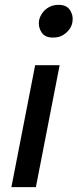

<svg xmlns="http://www.w3.org/2000/svg" viewBox="-20 -772 320 792"><path d="M27 0 125 -503H226L128 0ZM198 -617Q165 -617 151 -639Q137 -661 141 -687Q144 -703 154.5 -718Q165 -733 182 -742.5Q199 -752 222 -752Q255 -752 269 -730Q283 -708 279 -683Q277 -666 266.5 -651.5Q256 -637 239.5 -627Q223 -617 198 -617Z"/></svg>

Font: REM
Style: Italic
Weight: 400
Italic angle: -11°
Designer: Octavio Pardo
Foundry: Ashler Design
Version: Version 1.005;gftools[0.9.28]